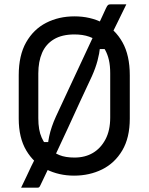

<svg xmlns="http://www.w3.org/2000/svg" viewBox="-20 -796 690 892"><path d="M567 -776Q545 -732 524 -688Q503 -644 482 -603L492 -568H427L445 -578Q442 -548 433 -514Q424 -480 407 -442Q379 -383 351.5 -323Q324 -263 296.5 -203Q269 -143 241 -84Q235 -72 228.5 -61Q222 -50 217 -37Q207 -17 199 -1Q191 15 184 30.5Q177 46 168 64Q164 73 161 74.5Q158 76 151 76Q146 76 135.5 76Q125 76 113.5 76Q102 76 92 76Q82 76 78 76Q90 52 102 26Q114 0 125.5 -24Q137 -48 146 -65L172 -136H214L202 -121Q204 -141 208.5 -162.5Q213 -184 221 -207.5Q229 -231 240 -255Q270 -319 301 -386Q332 -453 361.5 -515.5Q391 -578 414 -628Q420 -640 424 -651.5Q428 -663 433 -673Q445 -699 455 -720Q465 -741 472 -757Q478 -770 482 -773Q486 -776 496 -776Q509 -776 520 -776Q531 -776 542.5 -776Q554 -776 567 -776ZM326 -720Q399 -720 457 -690Q515 -660 549 -599.5Q583 -539 583 -446V-245Q583 -156 548 -97Q513 -38 454.5 -9Q396 20 324 20Q254 20 195.5 -9Q137 -38 102 -97Q67 -156 67 -245V-446Q67 -539 101.5 -599.5Q136 -660 194.5 -690Q253 -720 326 -720ZM158 -247Q158 -191 173.5 -157Q189 -123 210 -104Q228 -87 256 -75.5Q284 -64 326 -64Q375 -64 411.5 -85.5Q448 -107 470 -148.5Q492 -190 492 -250V-455Q492 -491 486 -517Q480 -543 469 -563Q458 -583 443 -597Q424 -615 394.5 -625.5Q365 -636 326 -636Q268 -636 230.5 -613.5Q193 -591 175.5 -550.5Q158 -510 158 -455Z"/></svg>

Font: Recursive
Style: Regular
Weight: 400
Version: Version 1.085